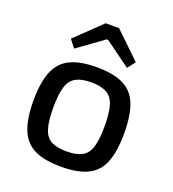

<svg xmlns="http://www.w3.org/2000/svg" viewBox="-133 -817 838 931"><g transform="rotate(20 286.0 -351.0)"><path d="M286 -500Q372 -500 423.5 -475Q475 -450 497.5 -393.5Q520 -337 520 -244Q520 -150 497.5 -93.5Q475 -37 423.5 -12Q372 13 286 13Q201 13 149.5 -12Q98 -37 75 -93.5Q52 -150 52 -244Q52 -337 75 -393.5Q98 -450 149.5 -475Q201 -500 286 -500ZM286 -422Q236 -422 207 -406Q178 -390 166 -351.5Q154 -313 154 -244Q154 -175 166 -136Q178 -97 207 -81.5Q236 -66 286 -66Q336 -66 365.5 -81.5Q395 -97 407 -136Q419 -175 419 -244Q419 -313 407 -351.5Q395 -390 365.5 -406Q336 -422 286 -422ZM322 -715 455 -587 424 -547 292 -643H284L151 -547L120 -587L253 -715Z"/></g></svg>

Font: Exo 2 Medium
Style: Regular
Weight: 500
Designer: Natanael Gama
Foundry: Natanael Gama
Version: Version 2.010